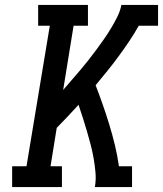

<svg xmlns="http://www.w3.org/2000/svg" viewBox="-20 -755 658 775"><path d="M29 0V-84H87L181 -651H134V-735H335V-651H277L235 -392Q252 -412 269.5 -432Q287 -452 304 -472Q321 -492 337.5 -513Q354 -534 369.5 -555Q385 -576 400 -597.5Q415 -619 428.5 -641.5Q442 -664 453.5 -687Q465 -710 470 -735H618V-651H540Q522 -619 501.5 -588.5Q481 -558 459 -528Q437 -498 413.5 -469Q390 -440 366 -411Q381 -372 395 -332Q409 -292 421.5 -251Q434 -210 444 -168.5Q454 -127 460 -84H513V0H363Q368 -29 365.5 -58Q363 -87 358 -115.5Q353 -144 346 -171Q339 -198 331 -225Q323 -252 314.5 -279Q306 -306 297 -332Q275 -308 253.5 -285Q232 -262 209 -239L184 -84H230V0Z"/></svg>

Font: Iosevka Curly Slab MdExObl
Style: Regular
Weight: 500
Width: 7
Italic angle: -9°
Monospace: yes
Designer: Belleve Invis
Foundry: Belleve Invis
Version: Version 11.1.0; ttfautohint (v1.8.3)